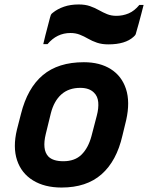

<svg xmlns="http://www.w3.org/2000/svg" viewBox="-20 -829 664 861"><path d="M356 -550Q428 -550 477 -519Q526 -488 545 -430Q564 -372 546 -291L529 -221Q503 -107 435.5 -47.5Q368 12 256 12Q180 12 128 -20Q76 -52 56.5 -110.5Q37 -169 56 -248L74 -318Q103 -434 172 -492Q241 -550 356 -550ZM340 -435Q288 -435 255 -405.5Q222 -376 208 -321L185 -227Q177 -194 179.5 -168.5Q182 -143 197 -127Q218 -106 264 -106Q316 -106 346 -136Q376 -166 390 -218L414 -310Q423 -344 420.5 -371Q418 -398 401 -414Q380 -435 340 -435ZM502 -758Q531 -758 557 -769Q583 -780 605 -807H624Q620 -791 614 -768Q608 -745 602 -723Q596 -701 592 -688Q590 -680 588.5 -675.5Q587 -671 579 -664Q542 -630 466 -630Q437 -630 415 -637.5Q393 -645 375 -655.5Q357 -666 338 -673.5Q319 -681 296 -681Q235 -681 193 -631H174Q178 -648 183.5 -670.5Q189 -693 195 -714.5Q201 -736 204 -749Q206 -757 208 -762Q210 -767 217 -772Q238 -789 267 -799Q296 -809 333 -809Q362 -809 383.5 -801.5Q405 -794 423.5 -783.5Q442 -773 460.5 -765.5Q479 -758 502 -758Z"/></svg>

Font: Recursive Mn Lnr St
Style: Bold Italic
Weight: 700
Italic angle: -15°
Monospace: yes
Version: Version 1.079;hotconv 1.0.112;makeotfexe 2.5.65598; ttfautoh